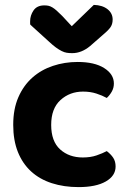

<svg xmlns="http://www.w3.org/2000/svg" viewBox="-20 -749 527 784"><path d="M319 -375Q265 -375 227 -340.5Q189 -306 189 -239Q189 -172 225.5 -139Q262 -106 318 -106Q350 -106 374.5 -114.5Q399 -123 416 -132Q433 -119 442.5 -104.5Q452 -90 452 -69Q452 -31 412 -8Q372 15 301 15Q241 15 191.5 -1Q142 -17 107 -49Q72 -81 53 -128.5Q34 -176 34 -239Q34 -304 55 -352Q76 -400 112 -432Q148 -464 196 -480Q244 -496 297 -496Q366 -496 405.5 -471Q445 -446 445 -408Q445 -390 436.5 -375Q428 -360 416 -349Q398 -359 373.5 -367Q349 -375 319 -375ZM273 -642 363 -729Q398 -728 419 -711.5Q440 -695 440 -669Q440 -649 429.5 -635.5Q419 -622 396 -603L348 -561Q313 -532 275 -532Q263 -532 253 -533.5Q243 -535 232 -540.5Q221 -546 208.5 -555Q196 -564 180 -579L104 -648Q103 -650 103 -654Q103 -658 103 -662Q103 -686 117 -706.5Q131 -727 161 -727Q170 -727 177.5 -725.5Q185 -724 193.5 -719Q202 -714 211.5 -705.5Q221 -697 234 -684Z"/></svg>

Font: Baloo Thambi 2
Style: Bold
Weight: 700
Designer: Aadarsh Rajan and Ek Type
Foundry: Ek Type
Version: Version 1.640;hotconv 1.0.111;makeotfexe 2.5.65597; ttfautoh